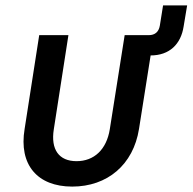

<svg xmlns="http://www.w3.org/2000/svg" viewBox="-20 -680 712 710"><path d="M71 -203C49 -71 118 10 247 10C377 10 473 -71 494 -203L537 -475C607 -475 649 -517 659 -582L672 -660H583L571 -585C567 -562 553 -550 530 -550H441L386 -202C374 -127 328 -84 263 -84C198 -84 167 -127 179 -202L233 -550H125Z"/></svg>

Font: JetBrains Mono SemiBold
Style: Italic
Weight: 472
Italic angle: -9°
Monospace: yes
Designer: Philipp Nurullin, Konstantin Bulenkov
Foundry: JetBrains
Version: Version 2.305